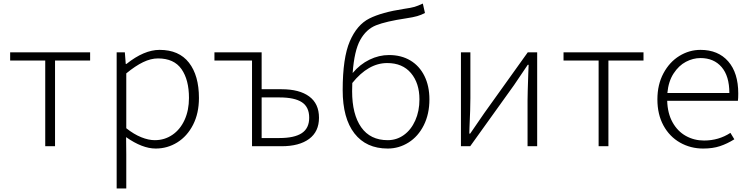

<svg xmlns="http://www.w3.org/2000/svg" viewBox="-20 -821 4229 1078"><path d="M234 -481H37V-527H486V-481H289V0H234Z M635 -527H681L686 -462H690Q789 -541 876 -541Q985 -541 1041 -469Q1097 -397 1097 -271Q1097 -185 1064 -120.5Q1031 -56 975.5 -21.5Q920 13 854 13Q779 13 688 -51L689 45V237H635ZM1041 -271Q1041 -373 999 -433Q957 -493 867 -493Q827 -493 783.5 -472Q740 -451 689 -409V-101Q732 -67 773 -50.5Q814 -34 849 -34Q904 -34 948 -64Q992 -94 1016.5 -148Q1041 -202 1041 -271Z M1395 -481H1184V-527H1449V-320H1561Q1661 -320 1716 -279.5Q1771 -239 1771 -160Q1771 -82 1715.5 -41Q1660 0 1561 0H1395ZM1716 -160Q1716 -220 1675 -247Q1634 -274 1549 -274H1449V-46H1549Q1633 -46 1674.5 -73.5Q1716 -101 1716 -160Z M1904 -315Q1904 -496 1944 -589Q1984 -682 2053.5 -717Q2123 -752 2247 -771Q2289 -777 2307.5 -782.5Q2326 -788 2354 -801L2366 -748Q2345 -737 2322.5 -730.5Q2300 -724 2260 -718Q2147 -701 2091.5 -679Q2036 -657 2002.5 -596.5Q1969 -536 1960 -411Q2001 -460 2054.5 -486Q2108 -512 2164 -512Q2233 -512 2284 -481.5Q2335 -451 2363 -394.5Q2391 -338 2391 -263Q2391 -181 2359.5 -118Q2328 -55 2274 -21Q2220 13 2157 13Q2036 13 1970 -72Q1904 -157 1904 -315ZM2157 -34Q2207 -34 2247.5 -63Q2288 -92 2311.5 -144.5Q2335 -197 2335 -263Q2335 -354 2287.5 -410.5Q2240 -467 2154 -467Q2048 -467 1958 -355L1957 -309Q1957 -179 2008 -106.5Q2059 -34 2157 -34Z M2568 -527H2621V-270Q2621 -213 2616 -106L2615 -71H2620L2699 -186L2943 -527H2996V0H2942V-258Q2942 -290 2946 -406L2948 -457H2943Q2893 -382 2866 -343L2620 0H2568Z M3341 -481H3144V-527H3593V-481H3396V0H3341Z M3671 -263Q3671 -346 3705 -409.5Q3739 -473 3794.5 -507Q3850 -541 3913 -541Q4012 -541 4068.5 -476.5Q4125 -412 4125 -296Q4125 -268 4123 -255H3726Q3728 -185 3756 -134.5Q3784 -84 3830.5 -58Q3877 -32 3933 -32Q4015 -32 4081 -75L4103 -39Q4063 -14 4022.5 -0.5Q3982 13 3928 13Q3857 13 3798 -20.5Q3739 -54 3705 -116.5Q3671 -179 3671 -263ZM4075 -299Q4075 -394 4031.5 -444.5Q3988 -495 3913 -495Q3871 -495 3831 -474Q3791 -453 3762 -408.5Q3733 -364 3727 -299Z"/></svg>

Font: Nebula Sans Light
Style: Regular
Weight: 300
Designer: Paul D. Hunt for Adobe (as Source Sans)
Foundry: Nebula Entertainment & Broadcasting LLC
Version: Version 1.010